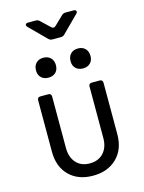

<svg xmlns="http://www.w3.org/2000/svg" viewBox="-147 -1097 893 1191"><g transform="rotate(-15 300.0 -501.0)"><path d="M299 10Q204 10 147 -46.5Q90 -103 90 -200V-530Q90 -550 110 -550H160Q180 -550 180 -530V-200Q180 -140 212 -104.5Q244 -69 299 -69Q355 -69 387.5 -104.5Q420 -140 420 -200V-530Q420 -550 440 -550H490Q510 -550 510 -530V-200Q510 -103 452 -46.5Q394 10 299 10ZM411 -649Q382 -649 364.5 -666Q347 -683 347 -712Q347 -742 364.5 -759.5Q382 -777 411 -777Q440 -777 457.5 -759.5Q475 -742 475 -712Q475 -683 457.5 -666Q440 -649 411 -649ZM189 -649Q160 -649 142.5 -666Q125 -683 125 -712Q125 -742 142.5 -759.5Q160 -777 189 -777Q218 -777 235.5 -759.5Q253 -742 253 -712Q253 -683 235.5 -666Q218 -649 189 -649ZM273 -872Q259 -872 249 -882L144 -987Q135 -996 138 -1004Q141 -1012 154 -1012H204Q218 -1012 228 -1002L286 -947Q300 -934 314 -948L370 -1002Q380 -1012 394 -1012H446Q460 -1012 463 -1004Q466 -996 457 -987L352 -882Q342 -872 328 -872Z"/></g></svg>

Font: Pitagon Sans Mono
Style: Regular
Weight: 400
Monospace: yes
Designer: Travis Tran
Foundry: Pitagon
Version: Version 1.001;gftools[0.9.26]